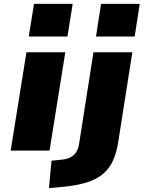

<svg xmlns="http://www.w3.org/2000/svg" viewBox="-20 -775 739 988"><path d="M128 -587 155 -755H354L327 -587ZM35 0 116 -506H316L235 0ZM474 -587 500 -755H699L673 -587ZM232 193 245 52 303 46Q338 42 359.5 23Q381 4 387 -35L461 -506H661L588 -42Q580 8 563 48Q546 88 513.5 117Q481 146 428.5 163Q376 180 298 187Z"/></svg>

Font: Nunito Sans 7pt SemiExpanded Black
Style: Italic
Weight: 900
Width: 6
Italic angle: -9°
Designer: Vernon Adams
Foundry: Vernon Adams
Version: Version 3.101;gftools[0.9.27]